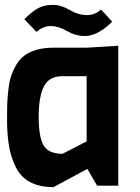

<svg xmlns="http://www.w3.org/2000/svg" viewBox="-20 -763 574 789"><path d="M395 -724 441 -674Q382 -615 328 -615Q291 -615 255.5 -635.5Q220 -656 188.5 -656Q157 -656 130 -632L80 -684Q113 -717 138 -730Q163 -743 197 -743Q231 -743 266.5 -722Q302 -701 336.5 -701Q371 -701 395 -724ZM466 0H379L339 -69L200 6Q84 6 44 -78Q24 -119 16.5 -166.5Q9 -214 9 -265.5Q9 -317 10 -341.5Q11 -366 15 -398.5Q19 -431 26.5 -453Q34 -475 48 -498.5Q62 -522 82 -536Q127 -567 199 -567H336L466 -575ZM336 -182V-450H237Q182 -450 160.5 -408Q139 -366 139 -282.5Q139 -199 159.5 -165Q180 -131 237 -131Z"/></svg>

Font: Viga
Style: Regular
Weight: 400
Designer: Oscar Yáñez
Foundry: Fontstage
Version: Version 1.001